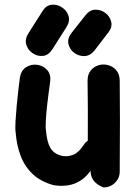

<svg xmlns="http://www.w3.org/2000/svg" viewBox="-20 -812 601 842"><path d="M434 10Q463 10 484 -10Q505 -31 505 -59Q507 -312 505 -460Q504 -488 489.5 -504.5Q475 -521 454 -526.5Q433 -532 412.5 -526Q392 -520 378 -503Q364 -486 364 -458Q366 -342 365 -195Q359 -191 353 -185Q326 -142 299 -132.5Q272 -123 250 -129Q217 -137 201.5 -162.5Q186 -188 182 -237Q179 -254 181 -285Q183 -316 186.5 -348.5Q190 -381 193 -402L200 -454Q204 -487 186 -506Q168 -525 142 -528Q116 -531 94 -517Q72 -503 67 -470Q65 -454 61 -421.5Q57 -389 53.5 -351.5Q50 -314 48 -280Q46 -246 49 -228Q53 -176 70 -130Q87 -84 122 -50Q157 -16 215 0Q320 17 377 -63Q377 -12 434 10ZM211 -598 272 -694Q288 -720 280 -743.5Q272 -767 250.5 -780.5Q229 -794 205 -791Q181 -788 165 -761L104 -665Q88 -639 95.5 -615.5Q103 -592 124 -578Q145 -564 169.5 -567Q194 -570 211 -598ZM394 -590 453 -667Q473 -691 468 -715Q463 -739 443 -754.5Q423 -770 398 -769.5Q373 -769 354 -744L294 -668Q275 -644 280 -620Q285 -596 304.5 -581Q324 -566 349 -566Q374 -566 394 -590Z"/></svg>

Font: Balsamiq Sans
Style: Bold
Weight: 700
Designer: Michael Angeles
Foundry: Balsamiq SRL
Version: Version 1.020; ttfautohint (v1.8.4.7-5d5b);gftools[0.9.26]